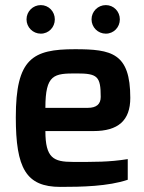

<svg xmlns="http://www.w3.org/2000/svg" viewBox="-20 -728 565 753"><path d="M158 -305C158 -437 192 -440 280 -440C362 -440 375 -429 375 -348C375 -320 359 -305 324 -305ZM42 -268C42 -68 82 5 217 5C300 5 404 3 481 -23V-104C406 -92 351 -93 266 -93C190 -93 158 -108 158 -214H347C443 -214 491 -255 491 -344C491 -520 418 -535 274 -535C108 -535 42 -499 42 -268ZM339 -652C339 -621 364 -596 395 -596C426 -596 450 -621 450 -652C450 -683 426 -708 395 -708C364 -708 339 -683 339 -652ZM84 -652C84 -621 109 -596 140 -596C171 -596 195 -621 195 -652C195 -683 171 -708 140 -708C109 -708 84 -683 84 -652Z"/></svg>

Font: Exo
Style: Demi Bold
Weight: 600
Designer: Natanael Gama
Version: Version 1.00